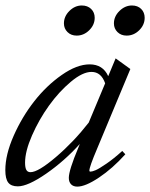

<svg xmlns="http://www.w3.org/2000/svg" viewBox="-22 -675 553 707"><path d="M444.3 -543.9Q423.8 -543.9 410.6 -556.9Q397.5 -569.8 397.5 -588.9Q397.5 -614.7 418 -634.8Q438.5 -654.8 463.9 -654.8Q484.9 -654.8 497.8 -642.1Q510.7 -629.4 510.7 -609.4Q510.7 -583.5 490.7 -563.7Q470.7 -543.9 444.3 -543.9ZM260.3 -543.9Q239.7 -543.9 226.6 -556.9Q213.4 -569.8 213.4 -588.9Q213.4 -614.7 233.6 -634.8Q253.9 -654.8 279.3 -654.8Q300.3 -654.8 313.5 -642.1Q326.7 -629.4 326.7 -609.4Q326.7 -583.5 306.6 -563.7Q286.6 -543.9 260.3 -543.9ZM43.5 11.2Q19 11.2 8.3 -2.7Q-2.4 -16.6 -2.4 -48.3Q-2.4 -105.5 28.3 -175Q59.1 -244.6 104.2 -302.2Q149.4 -359.9 205.3 -398.9Q261.2 -438 308.1 -438Q356.9 -438 376.5 -394.5L403.8 -460L458 -420.9L335.4 -127Q307.1 -60.5 307.1 -46.9Q307.1 -43 311 -43Q317.4 -43 330.1 -48.3Q342.8 -53.7 369.9 -72.3Q397 -90.8 428.2 -119.1L439.5 -106.9Q392.6 -54.7 342.5 -21.2Q292.5 12.2 262.7 12.2Q248 12.2 239.7 3.7Q231.4 -4.9 231.4 -20Q231.4 -47.9 266.1 -130.4L272 -145Q215.8 -82.5 148.2 -35.6Q80.6 11.2 43.5 11.2ZM70.3 -76.2Q70.3 -57.6 75 -49.3Q79.6 -41 90.3 -41Q118.7 -41 184.1 -96.9Q249.5 -152.8 304.7 -223.6L365.2 -368.2Q350.6 -410.2 314.9 -410.2Q282.2 -410.2 238.8 -373.8Q195.3 -337.4 158.4 -286.1Q121.6 -234.9 95.9 -176.3Q70.3 -117.7 70.3 -76.2Z"/></svg>

Font: Elstob 14pt
Style: Italic
Weight: 400
Italic angle: -20°
Designer: Peter S. Baker
Version: Version 1.015